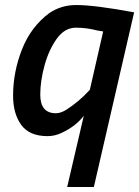

<svg xmlns="http://www.w3.org/2000/svg" viewBox="-20 -530 553 763"><path d="M353 213H247L313 -70Q281 -28 225 -2Q198 11 169 11Q97 11 64.5 -33.5Q32 -78 32 -150Q32 -244 67.5 -334Q103 -424 176 -478Q223 -510 283 -510Q356 -510 513 -481ZM202 -80Q222 -80 244.5 -94.5Q267 -109 289.5 -127.5Q312 -146 337 -173L390 -405L366 -409Q324 -420 282 -420Q237 -420 205.5 -376Q174 -332 157 -270Q140 -208 140 -154Q140 -80 202 -80Z"/></svg>

Font: Storia Sans SemiBold
Style: Italic
Weight: 600
Italic angle: -13°
Designer: Campivisivi
Foundry: Accademia di Belle Arti di Urbino and students of MA course of Visual design
Version: Version 60.001;May 25, 2020;FontCreator 12.0.0.2522 64-bit